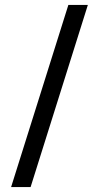

<svg xmlns="http://www.w3.org/2000/svg" viewBox="-20 -653 399 778"><path d="M25 105 257 -633H336L104 105Z"/></svg>

Font: Yrsa Medium
Style: Regular
Weight: 500
Designer: Anna Giedrys (Yrsa+Rasa design), David Brezina (Yrsa art-direction, Rasa art-direction, design)
Foundry: Rosetta Type Foundry
Version: Version 2.004